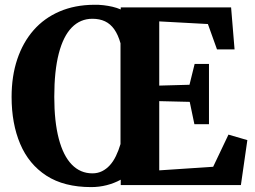

<svg xmlns="http://www.w3.org/2000/svg" viewBox="-20 -774 1065 803"><path d="M485 -22.5Q457.5 -7.5 426 0.5Q394.5 8.5 361.5 8.5Q248 8.5 174.2 -39.2Q100.5 -87 64.5 -172Q28.5 -257 28.5 -368.5Q28.5 -455.5 52.2 -526.2Q76 -597 120.5 -647.8Q165 -698.5 229 -726Q293 -753.5 373 -754Q393.5 -754.5 412.8 -752.2Q432 -750 450.2 -745.8Q468.5 -741.5 485 -734.5V-743H946.5L961 -567.5H887.5L849.5 -673.5L646 -684.5V-416L772.5 -419.5L794 -506.5H854V-254.5H793L773.5 -348L646 -351V-61.5L871.5 -76.5L935.5 -211L1014.5 -188L987.5 0H485ZM366.5 -49Q388.5 -49 406.8 -58Q425 -67 439.5 -83Q454 -99 465 -121.8Q476 -144.5 484 -171.5V-593Q474 -628.5 458 -651.2Q442 -674 419.2 -684.8Q396.5 -695.5 366.5 -695.5Q316 -695.5 280.2 -659Q244.5 -622.5 225.8 -550Q207 -477.5 207 -369Q207 -265.5 225.8 -194Q244.5 -122.5 280.2 -85.8Q316 -49 366.5 -49Z"/></svg>

Font: Merriweather 36pt ExtraBold
Style: Regular
Weight: 800
Designer: Eben Sorkin
Foundry: Eben Sorkin
Version: Version 2.100